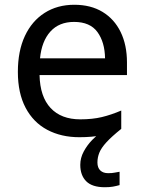

<svg xmlns="http://www.w3.org/2000/svg" viewBox="-20 -566 604 806"><path d="M389 116Q389 138 401 149.5Q413 161 434 161Q451 161 462.5 158.5Q474 156 482 155V211Q468 215 454 217.5Q440 220 420 220Q367 220 342 195Q317 170 317 126Q317 97 331.5 70Q346 43 367.5 21Q389 -1 409 -15L489 -25Q449 7 427 31Q405 55 397 75Q389 95 389 116ZM292 -546Q361 -546 410.5 -516Q460 -486 486.5 -431.5Q513 -377 513 -304V-251H146Q148 -160 192.5 -112.5Q237 -65 317 -65Q368 -65 407.5 -74.5Q447 -84 489 -102V-25Q448 -7 408 1.5Q368 10 313 10Q237 10 178.5 -21Q120 -52 87.5 -113.5Q55 -175 55 -264Q55 -352 84.5 -415Q114 -478 167.5 -512Q221 -546 292 -546ZM291 -474Q228 -474 191.5 -433.5Q155 -393 148 -321H421Q420 -389 389 -431.5Q358 -474 291 -474Z"/></svg>

Font: Noto Sans Cherokee
Style: Regular
Weight: 400
Designer: Monotype Design Team
Foundry: Monotype Imaging Inc.
Version: Version 2.001